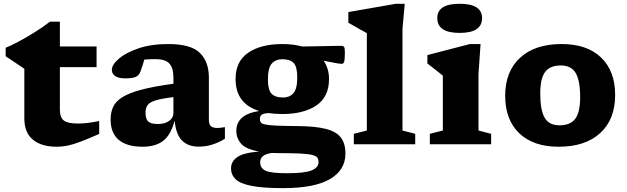

<svg xmlns="http://www.w3.org/2000/svg" viewBox="-20 -765 3324 1018"><path d="M297.5 -183.5Q297.5 -142 318.5 -126Q339.5 -110 394 -110Q417.5 -110 445.2 -113.2Q473 -116.5 506 -123.5V-55Q445 -28 405.5 -13.2Q366 1.5 337.8 7.2Q309.5 13 281.5 13Q199.5 13 154.2 -24.5Q109 -62 109 -137V-400.5L10 -467V-512Q34.5 -521 76.2 -543.2Q118 -565.5 163.5 -593.8Q209 -622 244.5 -650H297.5V-518.5H492V-409H297.5Z M1034 12.5Q977 12.5 945 -19.8Q913 -52 906 -125.5Q886 -50 845.5 -18.5Q805 13 735.5 13Q653.5 13 610 -23Q566.5 -59 566.5 -131.5Q566.5 -168 579.2 -197Q592 -226 626.8 -248.5Q661.5 -271 727.2 -288.8Q793 -306.5 899.5 -321V-354.5Q899.5 -404.5 878 -428Q856.5 -451.5 804.5 -451.5Q785.5 -451.5 771 -450.8Q756.5 -450 745 -449Q736 -415 725 -386.5Q716.5 -363.5 697.5 -356.5Q678.5 -349.5 644 -349.5Q607.5 -349.5 590.2 -362Q573 -374.5 573 -394.5Q573 -421.5 609.8 -453.5Q646.5 -485.5 713.8 -508.5Q781 -531.5 872 -531.5Q991.5 -531.5 1039.5 -484.8Q1087.5 -438 1087.5 -353.5V-129.5Q1087.5 -105 1098.5 -95.8Q1109.5 -86.5 1131.5 -86.5Q1147 -86.5 1172.5 -91V-29.5Q1142.5 -10.5 1107.2 1Q1072 12.5 1034 12.5ZM751.5 -168Q751.5 -135 765.5 -121.2Q779.5 -107.5 817 -107.5Q854 -107.5 876.8 -123.8Q899.5 -140 899.5 -166V-250Q835 -242.5 803.5 -232.2Q772 -222 761.8 -206.5Q751.5 -191 751.5 -168Z M1477.5 -160.5Q1437.5 -160.5 1404 -165.5Q1377.5 -164 1367.8 -156.8Q1358 -149.5 1358 -135Q1358 -124 1362.2 -116.8Q1366.5 -109.5 1384.8 -105.2Q1403 -101 1443.2 -99Q1483.5 -97 1555.5 -96.5Q1651 -96 1707 -81.8Q1763 -67.5 1787.2 -35.8Q1811.5 -4 1811.5 49.5Q1811.5 136.5 1729.5 184.5Q1647.5 232.5 1481 232.5Q1372 232.5 1312 220.2Q1252 208 1228.5 184.5Q1205 161 1205 128Q1205 91 1237.8 68Q1270.5 45 1353.5 38.5Q1284 26 1258.5 -3Q1233 -32 1233 -71.5Q1233 -112 1261 -139Q1289 -166 1354 -176.5Q1229 -215.5 1229 -346Q1229 -440 1296.5 -485.8Q1364 -531.5 1477.5 -531.5Q1535 -531.5 1581.5 -518.5Q1620 -519 1660.8 -519.8Q1701.5 -520.5 1735.2 -521.2Q1769 -522 1786.5 -522Q1801 -522 1804.8 -515.5Q1808.5 -509 1808.5 -486.5Q1808.5 -450 1804.8 -438.2Q1801 -426.5 1792.5 -426.5Q1784.5 -426.5 1763 -430Q1741.5 -433.5 1696 -443Q1724.5 -401.5 1724.5 -346Q1724.5 -251.5 1657.5 -206Q1590.5 -160.5 1477.5 -160.5ZM1481 -248Q1515 -248 1535.5 -270.5Q1556 -293 1556 -355.5Q1556 -410.5 1537.2 -430.8Q1518.5 -451 1477 -451Q1442 -451 1421.2 -428.2Q1400.5 -405.5 1400.5 -343Q1400.5 -288 1419.8 -268Q1439 -248 1481 -248ZM1359.5 95.5Q1359.5 127 1388.5 140.2Q1417.5 153.5 1501.5 153.5Q1595.5 153.5 1632.2 138.5Q1669 123.5 1669 94.5Q1669 81.5 1663.8 72.5Q1658.5 63.5 1639.5 57.8Q1620.5 52 1580 49.5Q1539.5 47 1469.5 47Q1444 47 1421 46Q1387.5 51 1373.5 63.2Q1359.5 75.5 1359.5 95.5Z M2114 -73 2181.5 -55.5V0H1856V-55.5L1925 -73V-589.5Q1915 -595 1885.5 -611.2Q1856 -627.5 1827 -644.5V-701L2079 -745H2126L2114 -612Z M2417 -590.5Q2298.5 -590.5 2298.5 -669Q2298.5 -745 2417 -745Q2536 -745 2536 -669Q2536 -590.5 2417 -590.5ZM2528 -531.5 2517 -372.5V-73L2584 -55.5V0H2259V-55.5L2328 -73V-364Q2319.5 -371 2294.2 -390.8Q2269 -410.5 2246 -428.5V-473L2471.5 -531.5Z M2942 13Q2807.5 13 2733 -58.5Q2658.5 -130 2658.5 -257Q2658.5 -386 2737.5 -458.8Q2816.5 -531.5 2958 -531.5Q3092.5 -531.5 3167 -460Q3241.5 -388.5 3241.5 -261.5Q3241.5 -132 3162.5 -59.5Q3083.5 13 2942 13ZM2946.5 -100.5Q3003.5 -100.5 3029.8 -134.8Q3056 -169 3056 -249Q3056 -339 3032 -378.5Q3008 -418 2953.5 -418Q2896.5 -418 2870.5 -383.8Q2844.5 -349.5 2844.5 -269.5Q2844.5 -179.5 2868.2 -140Q2892 -100.5 2946.5 -100.5Z"/></svg>

Font: Newsreader Caption
Style: Bold
Weight: 700
Designer: Hugues Gentile
Foundry: Production Type
Version: Version 1.001